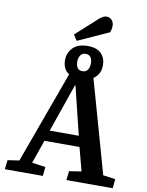

<svg xmlns="http://www.w3.org/2000/svg" viewBox="-111 -1152 938 1229"><g transform="rotate(10 358.0 -537.5)"><path d="M318 -889 294 -926 432 -1051Q446 -1063 457 -1069Q468 -1075 482 -1075Q501 -1075 514.5 -1060.5Q528 -1046 528 -1022Q528 -1001 519 -980ZM8 0 15 -60 90 -71 308 -670Q286 -683 276 -705Q266 -727 266 -756Q266 -801 298 -835Q330 -869 395 -869Q453 -869 482 -840Q511 -811 511 -764Q511 -704 465 -674L635 -71L715 -60L709 0H408L415 -59L494 -71L454 -223H226L173 -71L261 -59L255 0ZM387 -704Q411 -704 422 -720.5Q433 -737 433 -763Q433 -788 422.5 -802.5Q412 -817 390 -817Q367 -817 356 -800Q345 -783 345 -760Q345 -735 354.5 -719.5Q364 -704 387 -704ZM248 -293H437L360 -607H357Z"/></g></svg>

Font: Literata 12pt SemiBold
Style: Italic
Weight: 600
Italic angle: -2°
Designer: Latin by Veronika Burian and Jose Scaglione. Greek by Irene Vlachou. Cyrillic by Vera Evstafieva
Foundry: TypeTogether
Version: Version 3.002